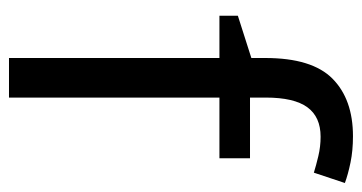

<svg xmlns="http://www.w3.org/2000/svg" viewBox="-209 -596 805 427"><g transform="rotate(90 193.5 -382.5)"><path d="M332 -468H197V0H109V-468H15V-509L109 -539V-570Q109 -674 155 -719.5Q201 -765 283 -765Q315 -765 341.5 -759.5Q368 -754 387 -747L364 -678Q348 -683 327 -688Q306 -693 284 -693Q240 -693 218.5 -663.5Q197 -634 197 -571V-536H332Z"/></g></svg>

Font: Noto Sans Hebrew Droid
Style: Regular
Weight: 400
Designer: Monotype Design Team
Foundry: Monotype Imaging Inc.
Version: Version 1.100